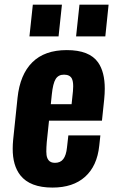

<svg xmlns="http://www.w3.org/2000/svg" viewBox="-20 -805 497 834"><path d="M107.9 -647 122.6 -784.7H249L234.4 -647ZM310.5 -647 325.2 -784.7H451.7L437.5 -647ZM208 9.8Q110.4 9.8 68.4 -43.5Q34.7 -86.4 35.2 -159.7Q35.2 -177.7 37.1 -197.3L56.2 -380.4Q66.9 -481.4 120.4 -534.4Q173.8 -587.4 270 -587.4Q368.7 -587.4 406.2 -533.7Q435.1 -492.2 435.1 -419.9Q435.1 -398.4 432.6 -373.5L422.9 -280.8H192.9L183.1 -187.5Q181.2 -164.1 181.2 -145.5Q181.6 -143.1 181.6 -141.1Q181.6 -121.1 190.7 -109.4Q199.7 -97.7 218.8 -97.7Q242.7 -97.7 255.1 -114.3Q267.6 -130.9 271 -164.6L276.9 -216.8H416L411.1 -171.9Q401.9 -84 349.6 -37.1Q297.4 9.8 208 9.8ZM200.7 -352.5H291L296.9 -409.2Q297.9 -420.9 297.9 -430.2Q297.9 -452.1 292 -463.9Q283.2 -480.5 258.5 -480.7Q233.9 -481 221.9 -461.9Q210 -442.9 205.1 -395Z"/></svg>

Font: Oswald
Style: Demi-Bold
Weight: 600
Designer: Vernon Adams
Foundry: Vernon Adams
Version: 3.0; ttfautohint (v0.94.23-7a4d-dirty) -l 8 -r 50 -G 200 -x 